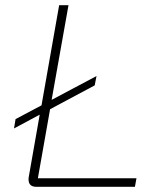

<svg xmlns="http://www.w3.org/2000/svg" viewBox="-20 -720 622 740"><path d="M506 -33 500 0H120Q90 0 90 -29Q90 -35 91 -39L133 -278L34 -225L40 -261L140 -314L208 -700H244L179 -335L352 -427L345 -391L173 -299L126 -33Z"/></svg>

Font: Bai Jamjuree ExtraLight
Style: Italic
Weight: 275
Italic angle: -10°
Version: Version 1.000; ttfautohint (v1.6)